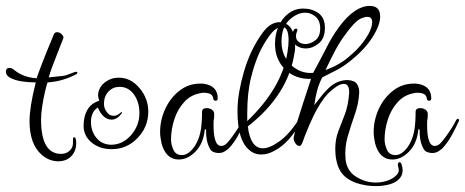

<svg xmlns="http://www.w3.org/2000/svg" viewBox="-66 -524 1574 650"><path d="M131 22Q100 22 74 -1Q34 -37 34 -114Q34 -137 39 -169Q44 -201 55 -245Q31 -245 7.5 -248.5Q-16 -252 -34 -262Q-46 -270 -46 -281Q-46 -294 -34 -294Q-26 -294 -19 -288Q12 -262 58 -259Q60 -266 74 -303Q88 -340 116 -407Q119 -415 127 -415Q135 -415 142 -409Q149 -402 149 -396L129 -345Q106 -288 99 -262L128 -265Q134 -266 141.5 -266.5Q149 -267 157 -269Q168 -273 174.5 -275.5Q181 -278 184 -279Q188 -281 191 -281Q196 -281 196 -278Q196 -276 193 -273Q172 -262 148 -254.5Q124 -247 95 -245Q91 -234 86 -212Q81 -190 77 -165Q73 -140 73 -119Q73 -3 141 -3Q159 -3 171 -15Q181 -25 181 -40V-49Q181 -57 182 -58Q183 -59 185 -59Q189 -59 190 -55Q192 -49 192 -40Q192 -11 174 6Q158 22 131 22Z M312 -19Q273 -19 246 -40Q217 -63 217 -98Q217 -131 231 -154Q244 -175 270 -183Q266 -194 266 -202Q266 -220 280 -237Q295 -253 317 -259Q322 -260 327 -260.5Q332 -261 337 -261Q377 -261 407 -225Q436 -190 436 -146Q436 -94 399 -56Q363 -19 312 -19ZM312 -34Q351 -35 379 -68Q406 -100 406 -141Q406 -177 389 -202Q370 -230 339 -230Q317 -230 302 -215Q286 -199 286 -172Q286 -158 294 -147Q303 -132 318 -132H320Q331 -132 344 -144L346 -145L347 -144Q347 -141 345 -139Q330 -119 312 -119Q283 -119 265 -160Q242 -145 242 -111Q242 -81 259 -59Q278 -34 312 -34Z M539 16Q496 16 481 -38Q479 -48 477.5 -57.5Q476 -67 476 -77Q476 -117 493 -154.5Q510 -192 541 -216.5Q572 -241 612 -241H620Q622 -240 627 -240Q671 -232 671 -191Q671 -183 664 -183Q656 -183 656 -191Q654 -202 645.5 -206Q637 -210 623 -210Q617 -210 615 -209Q581 -204 558 -179Q535 -154 524 -119.5Q513 -85 513 -52Q513 -35 521 -17Q529 1 550 1Q564 1 577 -10.5Q590 -22 599 -39Q610 -60 614 -85Q618 -110 618 -145Q618 -158 634 -158Q643 -158 651 -153Q658 -148 659 -141Q659 -136 659 -130.5Q659 -125 658 -120Q657 -115 657 -109Q657 -103 657 -98Q657 -64 664 -46Q670 -30 683 -30Q693 -30 702 -39Q709 -46 720 -61Q731 -76 741 -92Q751 -108 755 -117Q758 -122 761 -122Q763 -122 764.5 -119.5Q766 -117 764 -113Q753 -89 739.5 -64.5Q726 -40 708 -21Q701 -15 693 -10.5Q685 -6 674 -6Q665 -6 656.5 -9.5Q648 -13 644 -22Q637 -35 634 -51Q631 -67 632 -82Q630 -87 629 -87Q627 -87 627 -83Q622 -37 595 -10Q569 16 539 16Z M819 -1Q794 -1 777 -17Q738 -50 738 -147Q738 -180 744 -214Q750 -248 760 -282Q782 -357 823 -413Q849 -449 881 -449Q903 -449 918 -430Q933 -409 933 -373V-360Q933 -356 932.5 -352.5Q932 -349 931 -345Q910 -203 773 -96Q782 -22 824 -22Q847 -22 879 -45Q914 -69 949 -125Q952 -129 953 -129Q956 -129 956 -122Q956 -119 954 -115Q915 -40 862 -13Q840 -1 819 -1ZM771 -114Q888 -226 907 -346Q909 -358 910 -368.5Q911 -379 911 -388Q911 -408 906 -420.5Q901 -433 888 -433Q863 -433 834 -385Q817 -359 805 -328.5Q793 -298 784 -262Q771 -211 771 -139Z M1208 106Q1200 106 1192 105.5Q1184 105 1176 104Q1132 97 1107 78Q1082 59 1074 24Q1071 12 1070 1.5Q1069 -9 1069 -19Q1069 -53 1079.5 -80Q1090 -107 1101.5 -137Q1113 -167 1116 -209Q1117 -240 1098 -240Q1087 -240 1072.5 -230.5Q1058 -221 1044 -207Q1017 -177 995 -131Q989 -119 981.5 -101.5Q974 -84 965 -61Q955 -31 951 -31Q950 -30 948 -30Q940 -30 934 -39Q928 -47 928 -57L938 -105Q947 -134 959 -171.5Q971 -209 987 -257Q935 -255 900 -288.5Q865 -322 865 -376Q865 -407 876.5 -434Q888 -461 910 -478Q932 -495 961 -495Q990 -495 1012 -479.5Q1034 -464 1034 -430Q1034 -394 1013 -377Q992 -360 969 -360Q951 -360 937 -370Q923 -380 923 -399Q923 -410 927 -419Q930 -427 936 -427Q944 -427 939 -416Q936 -409 936 -402Q936 -389 945.5 -382Q955 -375 968 -375Q985 -375 1001.5 -387.5Q1018 -400 1018 -428Q1018 -454 1002.5 -467.5Q987 -481 967 -481Q940 -481 913.5 -456.5Q887 -432 887 -382Q887 -351 901.5 -326.5Q916 -302 940.5 -288.5Q965 -275 994 -277Q1005 -297 1015.5 -317Q1026 -337 1036 -356Q1055 -396 1082 -433Q1135 -504 1186 -504Q1221 -504 1221 -468Q1221 -439 1195 -398Q1170 -358 1123 -320Q1097 -299 1075 -287.5Q1053 -276 1025 -262Q1014 -241 1008 -219Q1002 -197 998 -168Q1017 -193 1028.5 -206.5Q1040 -220 1049 -228Q1077 -253 1111 -253Q1134 -252 1142.5 -239.5Q1151 -227 1150 -209Q1148 -173 1135 -136Q1122 -99 1111 -61.5Q1100 -24 1104 17Q1109 56 1140.5 75Q1172 94 1206 94Q1227 94 1246 87.5Q1265 81 1277 68Q1284 61 1284 52Q1284 49 1283.5 46.5Q1283 44 1282 41Q1281 38 1281 34Q1281 25 1287 25Q1291 25 1294 34Q1297 43 1297 52Q1297 63 1292 73Q1280 92 1256.5 99Q1233 106 1208 106ZM1036 -287Q1085 -304 1121 -337Q1160 -370 1182 -410Q1194 -433 1194 -449Q1194 -467 1177 -467Q1169 -467 1155 -461Q1134 -451 1100 -403Q1083 -380 1068 -351.5Q1053 -323 1036 -287Z M1262 16Q1219 16 1204 -38Q1202 -48 1200.5 -57.5Q1199 -67 1199 -77Q1199 -117 1216 -154.5Q1233 -192 1264 -216.5Q1295 -241 1335 -241H1343Q1345 -240 1350 -240Q1394 -232 1394 -191Q1394 -183 1387 -183Q1379 -183 1379 -191Q1377 -202 1368.5 -206Q1360 -210 1346 -210Q1340 -210 1338 -209Q1304 -204 1281 -179Q1258 -154 1247 -119.5Q1236 -85 1236 -52Q1236 -35 1244 -17Q1252 1 1273 1Q1287 1 1300 -10.5Q1313 -22 1322 -39Q1333 -60 1337 -85Q1341 -110 1341 -145Q1341 -158 1357 -158Q1366 -158 1374 -153Q1381 -148 1382 -141Q1382 -136 1382 -130.5Q1382 -125 1381 -120Q1380 -115 1380 -109Q1380 -103 1380 -98Q1380 -64 1387 -46Q1393 -30 1406 -30Q1416 -30 1425 -39Q1432 -46 1443 -61Q1454 -76 1464 -92Q1474 -108 1478 -117Q1481 -122 1484 -122Q1486 -122 1487.5 -119.5Q1489 -117 1487 -113Q1476 -89 1462.5 -64.5Q1449 -40 1431 -21Q1424 -15 1416 -10.5Q1408 -6 1397 -6Q1388 -6 1379.5 -9.5Q1371 -13 1367 -22Q1360 -35 1357 -51Q1354 -67 1355 -82Q1353 -87 1352 -87Q1350 -87 1350 -83Q1345 -37 1318 -10Q1292 16 1262 16Z"/></svg>

Font: Puppies Play
Style: Regular
Weight: 400
Designer: Robert E. Leuschke
Foundry: Robert E. Leuschke
Version: Version 1.010; ttfautohint (v1.8.3)